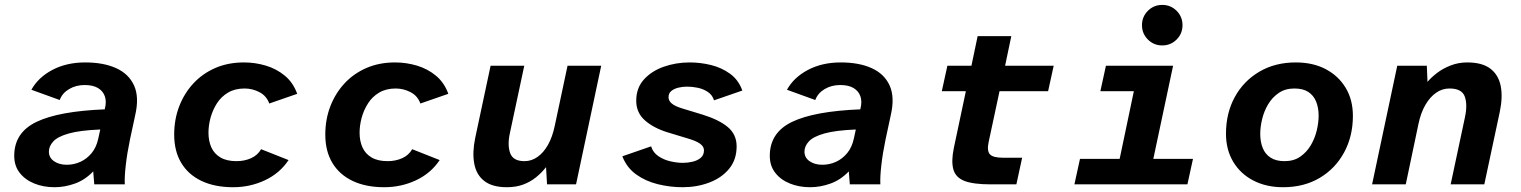

<svg xmlns="http://www.w3.org/2000/svg" viewBox="-20 -771 6360 803"><path d="M208.2 12Q161.5 12 123.3 -3.6Q85 -19.1 62.3 -48.3Q39.5 -77.5 39.5 -119.3Q39.5 -216.5 132.7 -261.3Q225.9 -306 417.9 -313.7L418.9 -317.9Q426.1 -346.3 418.4 -368.4Q410.7 -390.4 389.7 -402.9Q368.7 -415.4 333.6 -415.4Q297.8 -415.4 268.9 -398.4Q240.1 -381.3 229.8 -352.7L111.3 -395.6Q139.9 -447.4 199.2 -478.7Q258.5 -509.9 336.3 -509.9Q412.7 -509.9 465.7 -486Q518.7 -462 540.8 -413.2Q562.9 -364.3 545.3 -288.5L523.5 -187Q511.7 -130.3 506 -80.1Q500.3 -29.9 501.9 0H374.2L369.9 -54.2Q335.9 -18.6 293.4 -3.3Q250.9 12 208.2 12ZM259.2 -81.9Q288.9 -81.9 315.9 -94Q342.8 -106.2 362.9 -130.3Q382.9 -154.5 390.8 -190.3L399.3 -229.4Q314.2 -225.9 267.6 -212.7Q221 -199.5 202.7 -179.4Q184.5 -159.3 184.5 -137Q184.5 -111.5 206 -96.7Q227.6 -81.9 259.2 -81.9Z M955.1 12Q878.2 12 823 -14.2Q767.7 -40.4 738.1 -89.6Q708.5 -138.8 708.5 -208Q708.5 -271.8 729.6 -326.5Q750.7 -381.2 789.1 -422.5Q827.6 -463.8 881 -486.9Q934.5 -509.9 1000.1 -509.9Q1047 -509.9 1091.7 -496.6Q1136.4 -483.3 1171.3 -454.4Q1206.2 -425.5 1223 -378.6L1106.2 -338.1Q1094.5 -370.3 1065 -385.6Q1035.6 -400.9 1003.1 -400.9Q962.8 -400.9 934 -383.9Q905.3 -367 887.3 -338.9Q869.4 -310.8 860.6 -278.7Q851.9 -246.6 851.9 -215.8Q851.9 -181.1 864.1 -154.2Q876.4 -127.3 902.4 -112.2Q928.5 -97 969.1 -97Q1002 -97 1029.7 -109.2Q1057.4 -121.5 1072 -147L1186.9 -101.5Q1149.9 -46.2 1088 -17.1Q1026.1 12 955.1 12Z M1587.1 12Q1510.2 12 1455 -14.2Q1399.7 -40.4 1370.1 -89.6Q1340.5 -138.8 1340.5 -208Q1340.5 -271.8 1361.6 -326.5Q1382.7 -381.2 1421.1 -422.5Q1459.6 -463.8 1513 -486.9Q1566.5 -509.9 1632.1 -509.9Q1679 -509.9 1723.7 -496.6Q1768.4 -483.3 1803.3 -454.4Q1838.2 -425.5 1855 -378.6L1738.2 -338.1Q1726.5 -370.3 1697 -385.6Q1667.6 -400.9 1635.1 -400.9Q1594.8 -400.9 1566 -383.9Q1537.3 -367 1519.3 -338.9Q1501.4 -310.8 1492.6 -278.7Q1483.9 -246.6 1483.9 -215.8Q1483.9 -181.1 1496.1 -154.2Q1508.4 -127.3 1534.4 -112.2Q1560.5 -97 1601.1 -97Q1634 -97 1661.7 -109.2Q1689.4 -121.5 1704 -147L1818.9 -101.5Q1781.9 -46.2 1720 -17.1Q1658.1 12 1587.1 12Z M2099.7 12Q2039.3 12 2005.8 -13.8Q1972.3 -39.5 1963.5 -86.3Q1954.8 -133.1 1967.4 -194L2031.8 -496H2172.6L2112.7 -215.2Q2101.4 -164.1 2113.7 -130.5Q2126 -97 2173.6 -97Q2202.9 -97 2228.1 -114.7Q2253.3 -132.4 2271.9 -165.3Q2290.4 -198.2 2300.1 -244.5L2353.6 -496H2494.4L2389.2 0H2267.9L2263.7 -72Q2245.4 -48.5 2221.6 -29.3Q2197.8 -10.2 2168.1 0.9Q2138.4 12 2099.7 12Z M2834.7 12Q2782.2 12 2730.8 -0.7Q2679.4 -13.4 2640.2 -41.8Q2601.1 -70.2 2582.8 -117.3L2703.1 -159Q2710.8 -133.4 2733.4 -118Q2755.9 -102.7 2783.9 -96.3Q2811.9 -89.9 2835.8 -89.9Q2856.8 -89.9 2877.1 -94.8Q2897.3 -99.7 2910.8 -111.1Q2924.2 -122.5 2924.2 -142.3Q2924.2 -158.4 2907.5 -170.2Q2890.9 -182.1 2853.4 -192.9L2770.8 -217.9Q2712.9 -235.9 2676.9 -267.9Q2640.9 -299.8 2640.9 -349.7Q2640.9 -403.1 2673.1 -438.6Q2705.3 -474.2 2756.5 -492.1Q2807.7 -509.9 2864.3 -509.9Q2909.4 -509.9 2953.8 -499Q2998.2 -488.1 3033.4 -462.5Q3068.7 -436.9 3084.6 -392.3L2966.3 -351.4Q2959.1 -374.3 2940.1 -386.7Q2921.2 -399.2 2897.8 -404Q2874.5 -408.7 2853.6 -408.7Q2834.7 -408.7 2816.8 -404.3Q2798.9 -399.9 2787.5 -390.4Q2776 -380.9 2776 -364.1Q2776 -349.5 2789.5 -338.1Q2803 -326.8 2831.3 -318.1L2918.6 -291.5Q2987.3 -270.3 3024.1 -239.4Q3060.8 -208.4 3060.8 -158.9Q3060.8 -103 3029.3 -64.9Q2997.7 -26.8 2946.1 -7.4Q2894.6 12 2834.7 12Z M3368.2 12Q3321.5 12 3283.3 -3.6Q3245 -19.1 3222.3 -48.3Q3199.5 -77.5 3199.5 -119.3Q3199.5 -216.5 3292.7 -261.3Q3385.9 -306 3577.9 -313.7L3578.9 -317.9Q3586.1 -346.3 3578.4 -368.4Q3570.7 -390.4 3549.7 -402.9Q3528.7 -415.4 3493.6 -415.4Q3457.8 -415.4 3428.9 -398.4Q3400.1 -381.3 3389.8 -352.7L3271.3 -395.6Q3299.9 -447.4 3359.2 -478.7Q3418.5 -509.9 3496.3 -509.9Q3572.7 -509.9 3625.7 -486Q3678.7 -462 3700.8 -413.2Q3722.9 -364.3 3705.3 -288.5L3683.5 -187Q3671.7 -130.3 3666 -80.1Q3660.3 -29.9 3661.9 0H3534.2L3529.9 -54.2Q3495.9 -18.6 3453.4 -3.3Q3410.9 12 3368.2 12ZM3419.2 -81.9Q3448.9 -81.9 3475.9 -94Q3502.8 -106.2 3522.9 -130.3Q3542.9 -154.5 3550.8 -190.3L3559.3 -229.4Q3474.2 -225.9 3427.6 -212.7Q3381 -199.5 3362.7 -179.4Q3344.5 -159.3 3344.5 -137Q3344.5 -111.5 3366 -96.7Q3387.6 -81.9 3419.2 -81.9Z M4121.8 0Q4051 0 4013.9 -14.2Q3976.9 -28.5 3967.3 -62.3Q3957.7 -96.2 3969.3 -152.6L4019.5 -389.5H3918.9L3942.2 -496H4042.8L4068.8 -620H4209.6L4183.6 -496H4386.8L4363.5 -389.5H4160.3L4114.5 -175.7Q4107.1 -139.8 4120.2 -125.5Q4133.2 -111.3 4175.6 -111.3H4254.9L4230.8 0Z M4473.5 0 4496.8 -106.5H4662.7L4722.1 -389.5H4582L4605.3 -496H4886.2L4803.5 -106.5H4969.4L4946.1 0ZM4840.9 -581Q4805.5 -581 4780.8 -605.7Q4756.1 -630.3 4756.1 -665.8Q4756.1 -701.1 4780.8 -725.8Q4805.5 -750.5 4840.9 -750.5Q4876.2 -750.5 4900.9 -725.8Q4925.6 -701.1 4925.6 -665.8Q4925.6 -630.3 4900.9 -605.7Q4876.2 -581 4840.9 -581Z M5346.1 12Q5275.7 12 5221.8 -16Q5167.9 -43.9 5137.6 -94.5Q5107.4 -145 5107.4 -211.5Q5107.4 -297.4 5143.9 -364.6Q5180.5 -431.8 5246.5 -470.9Q5312.5 -509.9 5399.4 -509.9Q5470.8 -509.9 5524.2 -482Q5577.6 -454 5607.9 -403.8Q5638.2 -353.7 5638.2 -286.4Q5638.2 -201.3 5601.6 -133.7Q5565.1 -66.1 5499.4 -27Q5433.8 12 5346.1 12ZM5352.3 -97Q5390.7 -97 5417.7 -115.5Q5444.6 -134.1 5461.8 -162.9Q5478.9 -191.8 5486.9 -224.8Q5494.9 -257.9 5494.9 -287.1Q5494.9 -320.1 5484.5 -345.9Q5474.1 -371.7 5452 -386.3Q5429.9 -400.9 5393.3 -400.9Q5355.6 -400.9 5328.3 -382.4Q5301 -363.8 5283.8 -335Q5266.6 -306.1 5258.7 -273.1Q5250.7 -240 5250.7 -210.8Q5250.7 -177.9 5261.1 -152Q5271.4 -126.2 5294.1 -111.6Q5316.7 -97 5352.3 -97Z M5718.5 0 5823.7 -496H5947.4L5950.2 -428.5Q5964.9 -446.4 5989.4 -465.3Q6013.9 -484.3 6046.6 -497.1Q6079.3 -509.9 6116.3 -509.9Q6179.1 -509.9 6213.1 -483.9Q6247.2 -457.8 6256.4 -411.3Q6265.6 -364.7 6252.3 -302L6187.8 0H6047.1L6106.9 -280.8Q6118.2 -333.5 6106.1 -367.2Q6094 -400.9 6042.1 -400.9Q6011.9 -400.9 5986.2 -383.1Q5960.6 -365.3 5941.4 -332.4Q5922.3 -299.5 5912.6 -253.5L5859.3 0Z"/></svg>

Font: Atkinson Hyperlegible Mono ExtraLight
Style: Italic
Weight: 200
Italic angle: -12°
Monospace: yes
Designer: Elliott Scott, Megan Eiswerth, Linus Boman, Theodore Petrosky, Letters from Sweden
Foundry: Applied Design Works, Letters from Sweden
Version: Version 2.001